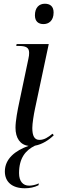

<svg xmlns="http://www.w3.org/2000/svg" viewBox="-20 -772 326 1028"><path d="M213 -643C240 -643 267 -660 267 -705C267 -740 246 -752 220 -752C190 -752 167 -732 167 -690C167 -657 186 -643 213 -643ZM113 236C139 236 164 231 186 220L188 210C168 219 149 222 136 222C103 222 82 199 82 155C82 73 118 32 167 8C207 1 244 -24 268 -48L261 -56C238 -37 217 -23 191 -23C164 -23 153 -45 153 -87C153 -111 161 -160 167 -188L241 -536H69L67 -526H79C117 -526 136 -519 136 -489C136 -480 135 -469 132 -457L83 -224C74 -182 63 -125 63 -88C63 -33 88 4 133 9C62 34 6 78 6 146C6 202 45 236 113 236Z"/></svg>

Font: Noto Serif Display SemiCondensed
Style: Italic
Weight: 400
Width: 4
Italic angle: -12°
Designer: Monotype Design Team
Foundry: Monotype Imaging Inc.
Version: Version 2.009